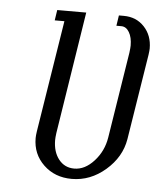

<svg xmlns="http://www.w3.org/2000/svg" viewBox="-43 -550 489 589"><g transform="rotate(5 201.5 -256.0)"><path d="M78.1 -115.2Q78.1 -122.6 80.1 -136.2L134.8 -480H105L109.9 -512.2H199.2L140.1 -136.2Q138.2 -121.6 138.2 -114.3Q138.2 -78.1 156.2 -55.2Q174.3 -32.2 204.1 -32.2Q236.8 -32.2 264.9 -63Q293 -93.8 299.8 -136.2L341.8 -400.9Q343.8 -416.5 343.8 -423.3Q343.8 -448.2 334.5 -464.1Q325.2 -480 310.1 -480H294.9L299.8 -512.2H314.9Q353.5 -512.2 378.2 -485.8Q402.8 -459.5 402.8 -419.4Q402.8 -413.6 400.9 -399.9L358.9 -136.2Q349.6 -80.6 303 -40.3Q256.3 0 199.2 0Q147 0 112.5 -33Q78.1 -65.9 78.1 -115.2Z"/></g></svg>

Font: Gawaa
Style: Italic
Weight: 400
Designer: T. Christopher White
Version: Version 1.0